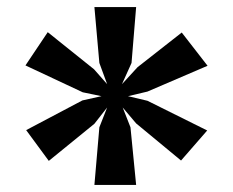

<svg xmlns="http://www.w3.org/2000/svg" viewBox="-20 -895 658 543"><path d="M283 -591 247 -545 118 -440 54 -527 213 -611 267 -623 214 -634 52 -710 115 -804 246 -699 283 -657 261 -717 247 -875H365L352 -717L325 -657L369 -705L494 -803L567 -709L397 -636L342 -623L397 -610L566 -526L492 -441L365 -546L327 -591L349 -535L365 -372H247L261 -535Z"/></svg>

Font: Martel ExtraBold
Style: Regular
Weight: 800
Designer: Dan Reynolds
Foundry: Dan Reynolds
Version: Version 1.001; ttfautohint (v1.1) -l 5 -r 5 -G 72 -x 0 -D la